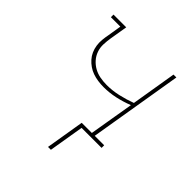

<svg xmlns="http://www.w3.org/2000/svg" viewBox="-196 -665 991 991"><g transform="rotate(45 300.0 -169.0)"><path d="M310 192 345 -19H419L460 -263Q419 -247 377.5 -238Q336 -229 294 -229Q273 -229 252.5 -232Q232 -235 213.5 -241.5Q195 -248 179 -259Q163 -270 150 -284.5Q137 -299 129 -317Q121 -335 118 -355Q115 -375 117 -396Q119 -417 123 -437L135 -511H66V-530H159L143 -434Q139 -410 138 -385Q137 -360 145 -337.5Q153 -315 168.5 -297.5Q184 -280 204.5 -268.5Q225 -257 249 -252.5Q273 -248 298 -248Q339 -248 381 -257.5Q423 -267 463 -282L504 -530H525L440 -19H509V0H363L331 192Z"/></g></svg>

Font: Iosevka Curly Slab ThEx
Style: Italic
Weight: 100
Width: 7
Italic angle: -9°
Monospace: yes
Designer: Belleve Invis
Foundry: Belleve Invis
Version: Version 11.1.0; ttfautohint (v1.8.3)